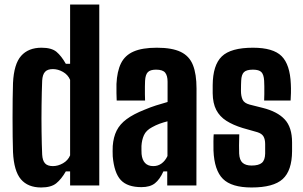

<svg xmlns="http://www.w3.org/2000/svg" viewBox="-20 -820 1340 849"><path d="M162 9Q103.5 9 72.5 -27.2Q41.5 -63.5 37.5 -147.5Q36.5 -175.5 36 -215.5Q35.5 -255.5 35.5 -299Q35.5 -342.5 36 -383Q36.5 -423.5 37.5 -453Q41.5 -537 73.5 -573Q105.5 -609 163.5 -609Q208 -609 229.8 -590.8Q251.5 -572.5 271 -538H290V-800H419V0H290V-62H271Q251.5 -28 228.8 -9.5Q206 9 162 9ZM214 -85.5Q236.5 -85.5 258.5 -98Q280.5 -110.5 290 -133V-467Q280.5 -489.5 258.5 -502Q236.5 -514.5 214 -514.5Q190 -514.5 179 -502.2Q168 -490 166.5 -463.5Q164.5 -414 163.8 -354.8Q163 -295.5 163.8 -238Q164.5 -180.5 166.5 -136.5Q168 -110 179 -97.8Q190 -85.5 214 -85.5Z M605.5 7.5Q543.5 7.5 514.2 -23.8Q485 -55 478.5 -128.5Q478 -138.5 478 -151.5Q478 -164.5 478.5 -174.5Q481.5 -214 495.8 -242.5Q510 -271 540 -293.2Q570 -315.5 619.5 -335Q645.5 -346 670 -353.8Q694.5 -361.5 721 -369V-459Q721 -485 710.5 -498.5Q700 -512 670 -512Q644.5 -512 633.8 -501Q623 -490 621.5 -463Q621 -454.5 620.8 -437.8Q620.5 -421 620.8 -403.5Q621 -386 621.5 -375.5H496Q495.5 -384.5 495 -407.8Q494.5 -431 495 -448.5Q497.5 -504.5 515 -540Q532.5 -575.5 570.8 -592.2Q609 -609 673.5 -609Q741 -609 779.2 -590.5Q817.5 -572 833.2 -532.2Q849 -492.5 849 -428.5L848.5 0H719.5V-62H702.5Q686.5 -26.5 665 -9.5Q643.5 7.5 605.5 7.5ZM658 -85.5Q679 -85.5 695 -97.5Q711 -109.5 720.5 -130V-283.5Q702.5 -279 685.5 -272.8Q668.5 -266.5 652.5 -257.5Q626 -243.5 616.5 -222.2Q607 -201 605.5 -174.5Q605.5 -165 605.5 -156.2Q605.5 -147.5 606 -139Q608.5 -113 621.5 -99.2Q634.5 -85.5 658 -85.5Z M1092.5 9Q1004 9 965.8 -29Q927.5 -67 924 -154.5Q923.5 -172 923.8 -194.5Q924 -217 925 -226H1038Q1037 -199.5 1037 -177.2Q1037 -155 1037.5 -141Q1039 -112 1052.8 -100Q1066.5 -88 1092.5 -88Q1124 -88 1138 -100Q1152 -112 1152.5 -141Q1152.5 -154.5 1152.5 -158.8Q1152.5 -163 1152.5 -167Q1152.5 -171 1152.5 -183Q1152.5 -204 1145 -216.8Q1137.5 -229.5 1118 -235.5L1053 -254Q1010.5 -267 981 -285.8Q951.5 -304.5 936.2 -334Q921 -363.5 920.5 -407.5Q920.5 -417 920.5 -425.5Q920.5 -434 920.5 -443Q921 -532 960.8 -570.5Q1000.5 -609 1098.5 -609Q1188 -609 1225.2 -571.8Q1262.5 -534.5 1266 -448.5Q1267 -431.5 1266.5 -408.5Q1266 -385.5 1265 -375.5H1148Q1148.5 -386.5 1148.8 -404Q1149 -421.5 1148.8 -438Q1148.5 -454.5 1148 -463Q1146.5 -490 1136 -501Q1125.5 -512 1098.5 -512Q1070 -512 1058.8 -501Q1047.5 -490 1046.5 -463Q1046 -450.5 1045.8 -443.5Q1045.5 -436.5 1045.5 -418.5Q1045.5 -395.5 1052.5 -379.8Q1059.5 -364 1084 -357.5L1141.5 -343Q1206 -327 1238.8 -292.2Q1271.5 -257.5 1271.5 -190Q1271.5 -181 1271.5 -170.8Q1271.5 -160.5 1271.5 -151.5Q1271 -65.5 1230 -28.2Q1189 9 1092.5 9Z"/></svg>

Font: Big Shoulders Display Thin ExtraBold
Style: Regular
Weight: 800
Version: Version 2.002